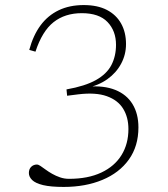

<svg xmlns="http://www.w3.org/2000/svg" viewBox="-20 -728 665 758"><path d="M245 -350 242.5 -375Q316 -388 358.8 -412Q401.5 -436 419.8 -471.2Q438 -506.5 438 -551Q438 -606 404.5 -641Q371 -676 303 -676Q236.5 -676 191.5 -640.5Q146.5 -605 120 -524L95.5 -531Q111 -588.5 140 -627.8Q169 -667 211.8 -687.5Q254.5 -708 310.5 -708Q365 -708 402 -688.8Q439 -669.5 458.2 -635Q477.5 -600.5 477.5 -554Q477.5 -512.5 458.2 -476.5Q439 -440.5 404 -415.5Q369 -390.5 320.5 -380.5L325.5 -386Q390.5 -391 435.2 -373Q480 -355 503.2 -317Q526.5 -279 526.5 -225Q526.5 -151 488.8 -98.2Q451 -45.5 384.2 -17.8Q317.5 10 231.5 10Q180.5 10 150.2 2.8Q120 -4.5 107 -17.2Q94 -30 94 -45Q94 -60.5 103.2 -69.5Q112.5 -78.5 126.5 -78.5Q131 -78.5 139.8 -72.8Q148.5 -67 160 -58.5Q171.5 -50 186 -41.8Q200.5 -33.5 217.2 -27.8Q234 -22 252.5 -22Q327.5 -22 380 -46.8Q432.5 -71.5 459.8 -115.8Q487 -160 487 -218.5Q487 -265 466.2 -298.8Q445.5 -332.5 401.8 -348.2Q358 -364 288.5 -355.5Z"/></svg>

Font: Newsreader 9pt ExtraLight
Style: Regular
Weight: 250
Designer: Hugues Gentile
Foundry: Production Type
Version: Version 1.003